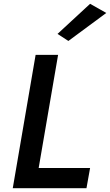

<svg xmlns="http://www.w3.org/2000/svg" viewBox="-20 -988 578 1008"><path d="M538 -920 453 -968 282 -810 339 -773ZM167 -700 47 0H434L453 -106H183L285 -700Z"/></svg>

Font: Jost* 500 Medium Italic
Style: Italic
Weight: 500
Italic angle: -10°
Version: Version 3.200; ttfautohint (v0.97) -l 8 -r 50 -G 200 -x 14 -